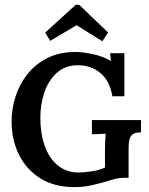

<svg xmlns="http://www.w3.org/2000/svg" viewBox="-20 -749 606 781"><path d="M282.4 12.1Q201 12.1 143.9 -23.7Q86.9 -59.4 57 -120.1Q27.1 -180.8 27.1 -255.2Q27.1 -306.6 43.3 -356.6Q59.4 -406.7 91.7 -447.6Q123.9 -488.4 172.9 -513Q221.9 -537.6 287.5 -537.6Q317.6 -537.6 359.2 -528.4Q400.8 -519.3 431.2 -500.9L427.9 -532.5H485.9V-357.5H437.1Q426.8 -419.9 388.7 -451.6Q350.6 -483.3 297.4 -483.7Q245.3 -483.7 211.2 -452.9Q177.1 -422.1 160.6 -373.3Q144.1 -324.5 144.1 -270.3Q144.1 -205.7 162.1 -155.3Q180.1 -104.9 215.1 -76.1Q250.1 -47.3 301.1 -47.3Q322.7 -47.3 354.4 -52.3Q386.1 -57.2 407 -67.5V-137.5Q407 -158 408 -176.8Q408.9 -195.5 410 -205Q398.2 -203.9 379.9 -203.7Q361.6 -203.5 353.9 -202.8V-260.7H553.4V-210.9Q540.9 -210.5 531.4 -208.1Q521.8 -205.7 515.6 -199.1Q509.4 -192.5 506.2 -179.9Q503.1 -167.2 503.1 -145.6V-25.7H485.1Q463.1 -25.7 441.5 -19.4Q419.9 -13.2 394.9 -5.9Q371.5 0.7 343.8 6.4Q316.1 12.1 282.4 12.1ZM396 -581.2 291.5 -646.5 184.1 -582.7 163.9 -616.4 287.9 -729.4H302.2L419.9 -616.4Z"/></svg>

Font: Parastoo
Style: Regular
Weight: 400
Foundry: Saber Rastikerdar (saber.rastikerdar@gmail.com)
Version: Version 3.000